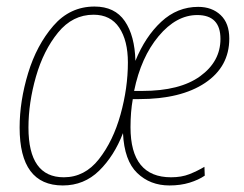

<svg xmlns="http://www.w3.org/2000/svg" viewBox="-20 -557 746 587"><path d="M356 -150Q360 -66 399.5 -28Q439 10 498 10Q532 10 559.5 1.5Q587 -7 606 -20L605 -47Q583 -34 559 -24.5Q535 -15 503 -15Q379 -15 379 -168Q379 -215 386 -254H405Q533 -254 607 -303.5Q681 -353 681 -439Q681 -486 654.5 -511Q628 -536 586 -536Q522 -536 473 -490.5Q424 -445 394 -371Q392 -448 361.5 -492.5Q331 -537 269 -537Q194 -537 143 -478Q92 -419 66 -333.5Q40 -248 40 -167Q40 10 172 10Q237 10 283 -35Q329 -80 356 -150ZM67 -167Q67 -243 90 -323Q113 -403 157.5 -457.5Q202 -512 266 -512Q318 -512 344.5 -472.5Q371 -433 371 -366Q371 -288 348.5 -207Q326 -126 282.5 -70.5Q239 -15 175 -15Q67 -15 67 -167ZM583 -511Q654 -511 654 -438Q654 -369 592 -324Q530 -279 415 -279H390Q411 -382 465 -446.5Q519 -511 583 -511Z"/></svg>

Font: Noto Sans Display SemiCondensed Thin
Style: Italic
Weight: 250
Width: 4
Designer: Monotype Design team
Foundry: Monotype Imaging Inc.
Version: 1.000